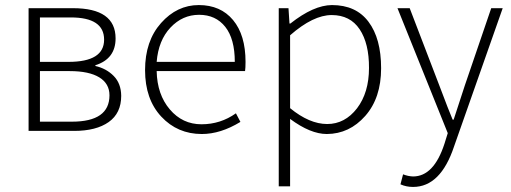

<svg xmlns="http://www.w3.org/2000/svg" viewBox="-20 -512 1998 751"><path d="M136.2 -36.1H261.2Q408.2 -36.1 408.2 -139.2Q408.2 -185.1 368.2 -209.5Q328.1 -233.9 252.9 -233.9H136.2ZM136.2 -270H248Q387.2 -270 387.2 -356.9Q387.2 -443.8 256.8 -443.8H136.2ZM91.8 0V-480H265.1Q432.1 -480 432.1 -361.8Q432.1 -281.7 353 -256.8V-253.9Q396 -244.1 424.8 -214.8Q453.6 -185.5 454.1 -137.2Q454.1 -69.3 405.3 -34.7Q356.4 0 270 0Z M898.4 -270Q898.4 -359.9 861.1 -407Q823.7 -454.1 758.8 -454.1Q693.8 -454.1 646.7 -404.1Q599.6 -354 592.8 -270ZM769.5 12.2Q674.3 12.2 610.8 -55.9Q547.4 -124 547.4 -237.8Q547.4 -351.6 609.9 -421.9Q672.4 -492.2 757.6 -492.2Q842.8 -492.2 891.6 -433.6Q940.4 -375 940.4 -270Q940.4 -246.1 938.5 -233.9H592.8Q594.7 -142.1 644.3 -84Q693.8 -25.9 768.1 -25.9Q842.3 -25.9 902.8 -68.8L920.4 -35.2Q842.8 12.2 769.5 12.2Z M1376.5 -88.4Q1423.3 -149.9 1423.3 -246.1Q1423.8 -341.8 1386.7 -397.5Q1349.6 -453.1 1277.3 -453.1Q1205.1 -453.1 1114.7 -374V-88.9Q1190.4 -26.9 1259.8 -26.9Q1329.1 -26.9 1376.5 -88.4ZM1070.3 216.8V-480H1108.4L1112.3 -419.9H1115.7Q1206.5 -491.7 1278.3 -492.2Q1372.6 -492.2 1421.4 -426.8Q1470.7 -361.3 1470.7 -245.1Q1470.7 -128.9 1408.7 -58.6Q1346.7 11.7 1258.3 12.2Q1194.3 12.2 1114.7 -46.9V216.8Z M1595.7 219.2Q1568.8 219.2 1546.4 209L1556.6 169.9Q1576.7 177.7 1595.7 178.2Q1676.8 178.2 1718.3 50.8L1731.4 8.8L1534.7 -480H1582.5L1698.2 -178.2Q1736.3 -77.1 1750.5 -43.9H1754.4Q1759.3 -58.1 1798.3 -178.2L1901.4 -480H1946.3L1756.3 60.1Q1703.6 219.2 1595.7 219.2Z"/></svg>

Font: SourceSansPro-Light
Style: Regular
Weight: 300
Designer: Paul D. Hunt
Foundry: Adobe Systems Incorporated
Version: Version 2.020;PS 2.0;hotconv 1.0.86;makeotf.lib2.5.63406